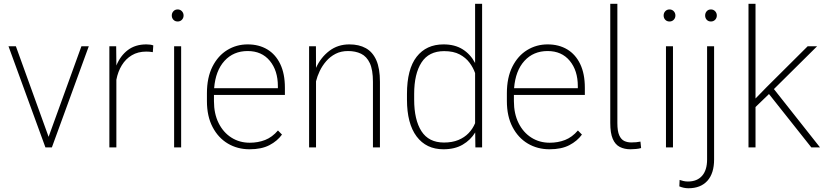

<svg xmlns="http://www.w3.org/2000/svg" viewBox="-20 -770 4316 1003"><path d="M405.3 -528.3H443.8L251 0H217.3L24.4 -528.3H63L233.9 -55.2Z M744.6 -538.1Q767.6 -538.1 780.8 -532.7L778.3 -497.6Q761.7 -500.5 744.1 -500.5Q700.7 -500.5 668.7 -481.4Q636.7 -462.4 616.5 -429.4Q596.2 -396.5 587.9 -353.5V0H551.3V-528.3H586.9L587.9 -438V-427.7Q608.9 -479 647.9 -508.5Q687 -538.1 744.6 -538.1Z M908.2 -720.7Q921.4 -720.7 930.2 -711.4Q939 -702.1 939 -689Q939 -675.8 930.2 -666.7Q921.4 -657.7 908.2 -657.7Q894.5 -657.7 886 -666.7Q877.4 -675.8 877.4 -689Q877.4 -702.1 886 -711.4Q894.5 -720.7 908.2 -720.7ZM926.3 0H889.6V-528.3H926.3Z M1468.3 -273.9H1097.7V-241.7Q1097.7 -175.8 1122.1 -127Q1146.5 -78.1 1188.7 -51.3Q1231 -24.4 1284.7 -24.4Q1328.1 -24.4 1365 -38.8Q1401.9 -53.2 1432.1 -88.4L1453.1 -66.9Q1428.7 -33.2 1387.5 -11.7Q1346.2 9.8 1283.7 9.8Q1220.7 9.8 1170.4 -20Q1120.1 -49.8 1090.6 -106.2Q1061 -162.6 1061 -241.7V-282.7Q1061 -364.7 1089.8 -421.9Q1118.7 -479 1167 -508.5Q1215.3 -538.1 1273.9 -538.1Q1332.5 -538.1 1376.2 -512Q1419.9 -485.8 1444.1 -435.3Q1468.3 -384.8 1468.3 -311.5ZM1273.9 -503.4Q1199.7 -503.4 1152.8 -452.1Q1106 -400.9 1098.6 -309.1H1431.6V-319.8Q1431.6 -401.4 1389.4 -452.4Q1347.2 -503.4 1273.9 -503.4Z M1805.2 -538.1Q1855.5 -538.1 1891.1 -518.3Q1926.8 -498.5 1945.8 -455.6Q1964.8 -412.6 1964.8 -342.8V0H1928.2V-342.8Q1928.2 -405.3 1911.9 -440.2Q1895.5 -475.1 1866.2 -489.3Q1836.9 -503.4 1798.3 -503.4Q1761.2 -503.4 1732.9 -488.8Q1704.6 -474.1 1684.1 -450.4Q1663.6 -426.8 1650.4 -399.2Q1637.2 -371.6 1630.9 -345.2V0H1594.7V-528.3H1630.4L1630.9 -415.5Q1655.3 -469.7 1700 -503.9Q1744.6 -538.1 1805.2 -538.1Z M2461.9 -750H2498.5V0H2463.4L2462.4 -78.1Q2438.5 -38.6 2397.2 -14.4Q2356 9.8 2296.4 9.8Q2206.5 9.8 2156.2 -57.4Q2106 -124.5 2106 -249.5V-279.3Q2106 -408.7 2156.5 -473.4Q2207 -538.1 2296.9 -538.1Q2356.4 -538.1 2397.2 -512.2Q2438 -486.3 2461.9 -440.9ZM2299.3 -25.4Q2342.3 -25.4 2374.3 -38.6Q2406.2 -51.8 2428 -74.5Q2449.7 -97.2 2461.9 -126.5V-388.2Q2452.1 -416.5 2432.6 -442.6Q2413.1 -468.8 2381.1 -485.8Q2349.1 -502.9 2300.3 -502.9Q2220.2 -502.9 2181.9 -443.6Q2143.6 -384.3 2143.6 -279.3V-249.5Q2143.6 -144 2181.6 -84.7Q2219.7 -25.4 2299.3 -25.4Z M3035.2 -273.9H2664.6V-241.7Q2664.6 -175.8 2689 -127Q2713.4 -78.1 2755.6 -51.3Q2797.9 -24.4 2851.6 -24.4Q2895 -24.4 2931.9 -38.8Q2968.8 -53.2 2999 -88.4L3020 -66.9Q2995.6 -33.2 2954.3 -11.7Q2913.1 9.8 2850.6 9.8Q2787.6 9.8 2737.3 -20Q2687 -49.8 2657.5 -106.2Q2627.9 -162.6 2627.9 -241.7V-282.7Q2627.9 -364.7 2656.7 -421.9Q2685.5 -479 2733.9 -508.5Q2782.2 -538.1 2840.8 -538.1Q2899.4 -538.1 2943.1 -512Q2986.8 -485.8 3011 -435.3Q3035.2 -384.8 3035.2 -311.5ZM2840.8 -503.4Q2766.6 -503.4 2719.7 -452.1Q2672.9 -400.9 2665.5 -309.1H2998.5V-319.8Q2998.5 -401.4 2956.3 -452.4Q2914.1 -503.4 2840.8 -503.4Z M3205.1 -750V-127.4Q3205.1 -84.5 3215.1 -62.7Q3225.1 -41 3241.5 -33.4Q3257.8 -25.9 3277.3 -25.9Q3305.2 -25.9 3325.7 -30.3L3329.1 3.4Q3318.4 6.8 3302.2 8.3Q3286.1 9.8 3273.9 9.8Q3241.7 9.8 3217.8 -2.4Q3193.8 -14.6 3180.9 -44.7Q3168 -74.7 3168 -127.4V-750Z M3477.5 -720.7Q3490.7 -720.7 3499.5 -711.4Q3508.3 -702.1 3508.3 -689Q3508.3 -675.8 3499.5 -666.7Q3490.7 -657.7 3477.5 -657.7Q3463.9 -657.7 3455.3 -666.7Q3446.8 -675.8 3446.8 -689Q3446.8 -702.1 3455.3 -711.4Q3463.9 -720.7 3477.5 -720.7ZM3495.6 0H3459V-528.3H3495.6Z M3693.8 -720.7Q3707 -720.7 3715.8 -711.4Q3724.6 -702.1 3724.6 -689Q3724.6 -675.8 3715.8 -666.7Q3707 -657.7 3693.8 -657.7Q3680.2 -657.7 3671.9 -666.7Q3663.6 -675.8 3663.6 -689Q3663.6 -702.1 3671.9 -711.4Q3680.2 -720.7 3693.8 -720.7ZM3710.4 -528.3V63Q3710.4 135.7 3675.3 174.6Q3640.1 213.4 3576.2 213.4Q3552.2 213.4 3528.8 203.6L3530.3 169.9Q3538.1 172.9 3549.8 175.5Q3561.5 178.2 3573.7 178.2Q3621.6 178.2 3647.7 148.4Q3673.8 118.7 3673.8 63V-528.3Z M4218.3 0 3997.1 -278.8 3926.8 -210.9V0H3890.1V-750H3926.8V-255.4L3983.9 -314L4199.2 -528.3H4248.5L4022.9 -304.7L4263.7 0Z"/></svg>

Font: Robert Sans ExtraLight
Style: Regular
Weight: 250
Designer: Christian Robertson (extended by Adam Twardoch)
Foundry: Google
Version: Version 12.135;April 2, 2019;FontCreator 11.5.0.2425 64-bit;